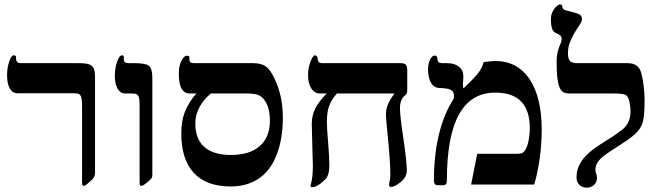

<svg xmlns="http://www.w3.org/2000/svg" viewBox="-20 -841 3008 875"><path d="M59.1 -416Q37.1 -416 24.7 -437.7Q12.2 -459.5 12.2 -497.1Q12.2 -532.2 22 -560.5Q31.7 -588.9 42 -588.9Q53.2 -588.9 53.2 -580.1V-570.8Q53.2 -565.4 57.9 -559.3Q62.5 -553.2 75.2 -553.2H335Q370.6 -553.2 385.7 -547.9Q400.9 -542.5 407 -529.5Q413.1 -516.6 413.1 -485.8V-53.2Q413.1 -32.7 395 -18.1L381.3 -5.9Q368.7 5.9 362.8 5.9Q356.9 5.9 355.5 2Q354 -2 354 -14.2V-358.9Q354 -383.8 351.1 -395.5Q348.1 -407.2 340.8 -411.6Q333.5 -416 314 -416Z M674.3 -43.9Q674.3 -33.2 668.9 -26.6Q663.6 -20 647.5 -7.1Q631.3 5.9 625 5.9Q619.1 5.9 617.7 2.4Q616.2 -1 616.2 -12.2V-359.9Q616.2 -385.7 613.5 -396.2Q610.8 -406.7 604 -410.9Q597.2 -415 578.1 -415H550.3Q528.3 -415 515.9 -436.8Q503.4 -458.5 503.4 -496.1Q503.4 -530.8 513.7 -559.8Q523.9 -588.9 536.1 -588.9Q544.4 -588.9 544.4 -580.1V-570.8Q544.4 -553.2 564.5 -553.2H592.3Q644 -553.2 659.2 -540.5Q674.3 -527.8 674.3 -485.8Z M794.9 -506.8Q794.9 -528.3 800 -546.1Q805.2 -564 814 -575.4Q822.8 -586.9 830.1 -586.9Q843.3 -586.9 843.3 -580.1V-568.8Q843.3 -553.2 863.3 -553.2H1131.8Q1168.5 -553.2 1189 -540Q1209.5 -526.9 1229 -487.3Q1248.5 -447.8 1258.8 -402.6Q1269 -357.4 1269 -304.2Q1269 -207.5 1240.5 -134.8Q1211.9 -62 1158.4 -26.6Q1105 8.8 1031.2 8.8Q920.4 8.8 863.3 -53Q806.2 -114.7 806.2 -232.9Q806.2 -293 824.7 -336.4Q843.3 -379.9 875 -415H845.2Q820.8 -415 807.9 -436.5Q794.9 -458 794.9 -506.8ZM1210 -290Q1210 -320.8 1204.1 -343.5Q1198.2 -366.2 1185.8 -383.8Q1173.3 -401.4 1156.5 -408.2Q1139.6 -415 1103 -415H940.9Q907.7 -387.7 888.9 -352.5Q870.1 -317.4 870.1 -278.8Q870.1 -207 911.6 -170.9Q953.1 -134.8 1032.2 -134.8Q1118.2 -134.8 1164.1 -175.5Q1210 -216.3 1210 -290Z M1515.1 -415Q1488.3 -382.8 1479 -355.7Q1469.7 -328.6 1469.7 -284.2Q1469.7 -255.4 1475.6 -189Q1481 -122.1 1481 -86.9Q1481 -45.4 1464.8 -25.9Q1426.8 12.2 1401.9 12.2Q1395 12.2 1395 3.9L1397 -3.4Q1405.8 -30.3 1405.8 -86.9L1403.3 -176.8L1400.9 -275.9Q1400.9 -314.9 1416.5 -346.2Q1432.1 -377.4 1468.8 -415H1438Q1413.6 -415 1398.7 -438.2Q1383.8 -461.4 1383.8 -499Q1383.8 -530.3 1394.8 -559.6Q1405.8 -588.9 1415 -588.9Q1419.4 -588.9 1423.6 -584.7Q1427.7 -580.6 1427.7 -573.2Q1427.7 -553.2 1448.7 -553.2H1806.2Q1824.2 -553.2 1830.1 -545.4Q1835.9 -537.6 1835.9 -519V-432.1Q1835.9 -414.1 1828.1 -408.2Q1802.7 -389.6 1802.7 -348.1Q1802.7 -314.5 1818.4 -209Q1834 -103.5 1834 -64Q1834 -33.7 1805.9 -11.2Q1777.8 11.2 1760.7 11.2Q1757.8 11.2 1755.4 8.3Q1752.9 5.4 1752.9 1Q1752.9 -4.4 1755.9 -15.4Q1758.8 -26.4 1758.8 -46.9Q1758.8 -99.6 1749 -200.7Q1738.8 -301.3 1738.8 -316.9Q1738.8 -342.8 1747.8 -364.7Q1756.8 -386.7 1777.8 -415Z M2448.7 -250Q2448.7 -185.1 2439.5 -118.9Q2430.2 -52.7 2414.6 0H2127L2154.8 -140.1H2334.5Q2351.1 -140.1 2358.4 -143.1Q2365.7 -146 2372.3 -155.3Q2378.9 -164.6 2383.5 -178.7Q2388.2 -192.9 2391.4 -215.1Q2394.5 -237.3 2394.5 -256.8Q2394.5 -418.9 2236.8 -418.9Q2016.6 -418.9 2016.6 -20Q2016.6 -7.3 2012.9 -2.2Q2009.3 2.9 1998.5 2.9H1974.6Q1957.5 2.9 1957.5 -18.1Q1957.5 -133.3 1980.2 -227.8Q2002.9 -322.3 2046.9 -389.2Q2048.8 -392.1 2048.8 -405.8Q2048.8 -421.9 2036.6 -430.2Q2024.4 -438.5 1984.9 -439.9Q1959 -439.9 1944.8 -462.9Q1930.7 -485.8 1930.7 -524.9Q1930.7 -550.8 1939.9 -569.3Q1949.2 -587.9 1960.9 -587.9Q1973.6 -587.9 1973.6 -571.8Q1973.6 -553.2 1994.6 -553.2H2016.6Q2051.8 -553.2 2071.8 -536.9Q2091.8 -520.5 2091.8 -492.2L2089.8 -458Q2089.8 -443.8 2091.8 -438Q2141.1 -484.4 2159.9 -508.8Q2178.7 -533.2 2183.6 -558.1Q2219.2 -563 2236.8 -563Q2337.9 -563 2393.3 -480.2Q2448.7 -397.5 2448.7 -250Z M2917.5 -388.2Q2917.5 -323.2 2911.6 -294.2Q2905.8 -265.1 2885.5 -241.7Q2865.2 -218.3 2813.5 -185.5Q2739.7 -138.7 2722.9 -123.3Q2706.1 -107.9 2699.7 -94.5Q2693.4 -81.1 2693.4 -65.9Q2693.4 -59.1 2697 -49.3Q2700.7 -39.6 2700.7 -32.2Q2700.7 -11.2 2687.5 1.5Q2674.3 14.2 2654.3 14.2Q2633.8 14.2 2620.6 1.5Q2607.4 -11.2 2607.4 -32.2Q2607.4 -74.7 2632.8 -110.4Q2658.2 -146 2714.4 -182.1Q2751 -205.1 2771.7 -218.5Q2792.5 -231.9 2801.3 -240.2Q2853.5 -270 2853.5 -334Q2853.5 -351.6 2848.4 -377Q2843.3 -402.3 2830.8 -408.7Q2818.4 -415 2775.4 -415H2572.3Q2548.8 -415 2537.6 -429.2Q2526.4 -443.4 2521.5 -475.3Q2516.6 -507.3 2516.6 -563Q2516.6 -603.5 2534.7 -642.6Q2539.6 -652.8 2539.6 -665Q2539.6 -680.2 2516.6 -689Q2502.9 -693.8 2496.8 -708.3Q2490.7 -722.7 2490.7 -754.9Q2490.7 -771 2497.1 -785.4Q2503.4 -799.8 2514.2 -810.3Q2524.9 -820.8 2531.2 -820.8Q2542.5 -820.8 2542.5 -811Q2542.5 -805.2 2546.9 -800Q2551.3 -794.9 2569.3 -791Q2611.8 -781.2 2622.1 -774.4Q2632.3 -767.6 2632.3 -753.9Q2632.3 -744.1 2622.3 -729.2Q2612.3 -714.4 2600.3 -694.6Q2588.4 -674.8 2578.4 -650.9Q2568.4 -627 2568.4 -599.1Q2568.4 -571.3 2577.9 -562.3Q2587.4 -553.2 2613.3 -553.2H2839.4Q2865.2 -553.2 2880.6 -542.5Q2896 -531.7 2902.6 -507.8Q2909.2 -483.9 2913.3 -449.5Q2917.5 -415 2917.5 -388.2Z"/></svg>

Font: Tinos
Style: Bold
Weight: 700
Designer: Steve Matteson
Foundry: Monotype Imaging Inc.
Version: Version 1.23